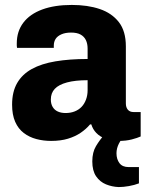

<svg xmlns="http://www.w3.org/2000/svg" viewBox="-20 -559 594 778"><path d="M187 12Q156 12 127.5 4.5Q99 -3 76.5 -20Q54 -37 41.5 -65.5Q29 -94 29 -135Q29 -187 49.5 -222.5Q70 -258 109 -279.5Q148 -301 205 -310.5Q262 -320 335 -320V-362Q335 -382 328 -396.5Q321 -411 306.5 -419Q292 -427 268 -427Q245 -427 229 -420Q213 -413 205.5 -401.5Q198 -390 198 -374V-365H49Q48 -370 48 -374Q48 -378 48 -383Q48 -432 74.5 -467Q101 -502 151 -520.5Q201 -539 271 -539Q335 -539 384 -522.5Q433 -506 461.5 -469.5Q490 -433 490 -371V-140Q490 -124 498 -114.5Q506 -105 521 -105H550V-6Q537 0 514 6Q491 12 462 12Q431 12 408 3.5Q385 -5 370.5 -20Q356 -35 350 -55H345Q329 -36 307 -21Q285 -6 255.5 3Q226 12 187 12ZM246 -101Q266 -101 282.5 -107.5Q299 -114 310.5 -126Q322 -138 328.5 -155.5Q335 -173 335 -193V-234Q285 -234 251.5 -225Q218 -216 202 -199Q186 -182 186 -156Q186 -138 193.5 -125.5Q201 -113 214.5 -107Q228 -101 246 -101ZM461 199Q434 198 409.5 188Q385 178 369.5 155.5Q354 133 354 95Q354 58 369 33Q384 8 402 -12H487V-8Q472 3 462 22.5Q452 42 452 62Q452 86 464 102Q476 118 501 118H543V184Q525 191 502.5 195Q480 199 461 199Z"/></svg>

Font: Archivo SemiCondensed ExtraBold
Style: Regular
Weight: 800
Width: 4
Designer: Hector Gatti
Foundry: Omnibus-Type
Version: Version 2.001